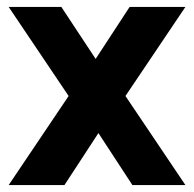

<svg xmlns="http://www.w3.org/2000/svg" viewBox="-20 -534 560 554"><path d="M5 0H166L264 -150L362 0H515L342 -257L515 -514H354L256 -364L157 -514H5L178 -257Z"/></svg>

Font: Arthouse Owned
Style: Bold
Weight: 700
Designer: Jeremy Tribby
Foundry: Tribby Type
Version: Version 1.000;PS 001.000;hotconv 1.0.88;makeotf.lib2.5.64775